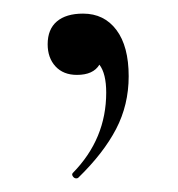

<svg xmlns="http://www.w3.org/2000/svg" viewBox="-20 -102 262 282"><path d="M169 10Q169 52 150.5 87.5Q132 123 95 159Q94 160 92 160Q89 160 87 157Q85 154 87 152Q136 102 136 34Q136 6 126 -7Q117 8 93 8Q73 8 61.5 -4.5Q50 -17 50 -37Q50 -59 63.5 -70.5Q77 -82 102 -82Q133 -82 151 -58Q169 -34 169 10Z"/></svg>

Font: Cormorant Upright Medium
Style: Regular
Weight: 500
Designer: Christian Thalmann (Catharsis Fonts)
Foundry: Catharsis Fonts
Version: Version 3.302